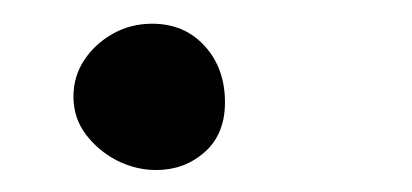

<svg xmlns="http://www.w3.org/2000/svg" viewBox="-20 -128 356 166"><path d="M111.5 -107.5Q139.5 -107.5 157 -88.2Q174.5 -69 174.5 -39.5Q174.5 -12 157 3.5Q139.5 19 115 19Q97.5 19 81.2 10.8Q65 2.5 54.2 -11.8Q43.5 -26 43.5 -44.5Q43.5 -62 52.8 -76Q62 -90 77.5 -98.8Q93 -107.5 111.5 -107.5Z"/></svg>

Font: Grandstander Thin ExtraLight
Style: Regular
Weight: 250
Version: Version 1.200